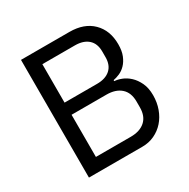

<svg xmlns="http://www.w3.org/2000/svg" viewBox="-158 -842 969 986"><g transform="rotate(-30 326.5 -349.0)"><path d="M93 -698H380Q467 -698 516.5 -649Q566 -600 566 -518Q566 -479 555 -452Q544 -425 527 -407.5Q510 -390 490 -381.5Q470 -373 453 -370V-364Q472 -363 495.5 -354Q519 -345 540 -325.5Q561 -306 575.5 -275.5Q590 -245 590 -202Q590 -159 576.5 -122Q563 -85 539 -58Q515 -31 482 -15.5Q449 0 410 0H93ZM177 -74H384Q438 -74 469 -101.5Q500 -129 500 -182V-216Q500 -269 469 -296.5Q438 -324 384 -324H177ZM177 -396H370Q420 -396 448 -421Q476 -446 476 -493V-527Q476 -574 448 -599Q420 -624 370 -624H177Z"/></g></svg>

Font: IBM Plex Sans Hebrew
Style: Regular
Weight: 400
Designer: Mike Abbink, Paul van der Laan, Pieter van Rosmalen, Yanek Iontef
Foundry: Bold Monday
Version: Version 1.2